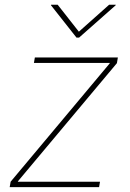

<svg xmlns="http://www.w3.org/2000/svg" viewBox="-20 -773 538 793"><path d="M20 0 23.9 -22.5 433.1 -511.2 433.6 -513.2H120.1L124 -535.6H466.8L462.9 -512.2L54.2 -24.4L53.7 -22.5H393.1L389.2 0ZM218.3 -753.4 305.7 -642.1 430.7 -753.4H458V-751.5L306.6 -617.7H295.9L190.4 -751.5L190.9 -753.4Z"/></svg>

Font: Inter 20pt Thin
Style: Italic
Weight: 250
Italic angle: -9.3988°
Version: Version 4.001;git-66647c0bb